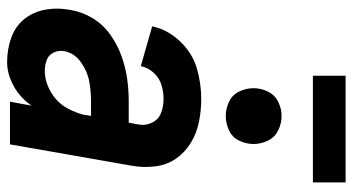

<svg xmlns="http://www.w3.org/2000/svg" viewBox="-246 -738 992 540"><g transform="rotate(90 250.0 -468.0)"><path d="M154 8Q119 8 86.5 -3.5Q54 -15 33.5 -40.5Q13 -66 7 -100.5Q1 -135 8 -170Q13 -202 30.5 -231.5Q48 -261 76.5 -281.5Q105 -302 137 -313.5Q169 -325 200.5 -329.5Q232 -334 265 -334H325L330 -361Q334 -381 325 -399.5Q316 -418 297.5 -425Q279 -432 258 -432Q238 -432 218.5 -426Q199 -420 184.5 -404Q170 -388 166 -368L54 -400Q63 -443 96 -478Q129 -513 172 -525.5Q215 -538 258 -538Q291 -538 323 -531.5Q355 -525 382 -508.5Q409 -492 426.5 -466.5Q444 -441 448 -408Q452 -375 446 -342L386 0H266L277 -60Q271 -52 265 -45Q243 -20 213.5 -6Q184 8 154 8ZM179 -98Q210 -98 239.5 -115.5Q269 -133 285 -162Q297 -185 303 -208V-210L306 -228H265Q237 -228 209 -223Q181 -218 155 -199.5Q129 -181 124 -153Q121 -138 127.5 -123.5Q134 -109 148.5 -103.5Q163 -98 179 -98ZM306 -607Q286 -607 266.5 -616Q247 -625 237.5 -644.5Q228 -664 228 -685Q228 -706 237.5 -725.5Q247 -745 266.5 -754.5Q286 -764 306 -764Q327 -764 346.5 -754.5Q366 -745 375.5 -725.5Q385 -706 385 -685Q385 -664 375.5 -644.5Q366 -625 346.5 -616Q327 -607 306 -607ZM193 -852V-944H493V-852Z"/></g></svg>

Font: Iosevka SS08
Style: Bold Italic
Weight: 700
Italic angle: -10°
Monospace: yes
Designer: Belleve Invis
Foundry: Belleve Invis
Version: 2.1.0; ttfautohint (v1.8.2)